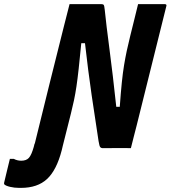

<svg xmlns="http://www.w3.org/2000/svg" viewBox="-167 -720 829 933"><path d="M-64 61Q-39 61 -26.5 47Q-14 33 -3 -6L1 -22H2Q37 -165 72.5 -308Q108 -451 144 -594Q151 -620 157.5 -647Q164 -674 171 -700H325Q334 -700 337 -696Q340 -692 342 -672Q349 -602 365 -481Q381 -360 398 -201H415Q420 -271 425 -319.5Q430 -368 436 -404Q442 -440 449 -473Q456 -506 466 -546Q476 -584 485 -622.5Q494 -661 504 -700H633Q645 -700 641 -689L497 -110Q490 -83 483 -55.5Q476 -28 469 0Q440 -1 400.5 -0.5Q361 0 332 0Q325 0 320.5 -4.5Q316 -9 312 -34Q296 -136 278.5 -256.5Q261 -377 246 -510H228Q221 -438 215.5 -387.5Q210 -337 204.5 -300Q199 -263 192.5 -232.5Q186 -202 178 -170Q168 -130 158 -90.5Q148 -51 138 -11L133 10Q108 107 61.5 150Q15 193 -65 193H-74Q-97 193 -118 188Q-139 183 -146 176Q-148 174 -147 168Q-140 137 -133 109.5Q-126 82 -119 52H-100Q-83 61 -64 61Z"/></svg>

Font: Recursive Mn Lnr St
Style: Bold Italic
Weight: 700
Italic angle: -15°
Monospace: yes
Version: Version 1.079;hotconv 1.0.112;makeotfexe 2.5.65598; ttfautoh